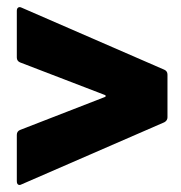

<svg xmlns="http://www.w3.org/2000/svg" viewBox="-20 -550 516 548"><path d="M37 -179 279 -273Q285 -276 279 -279L37 -372Q28 -376 28 -386V-519Q28 -526 32 -528.5Q36 -531 42 -528L449 -351Q458 -347 458 -337V-215Q458 -206 449 -201L42 -24Q38 -22 36 -22Q28 -22 28 -33V-165Q28 -175 37 -179Z"/></svg>

Font: BARLOWEXTRABOLD
Style: Regular
Weight: 800
Designer: Jeremy Tribby
Foundry: Tribby Type
Version: Version 1.422